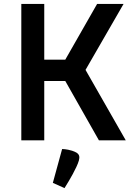

<svg xmlns="http://www.w3.org/2000/svg" viewBox="-20 -717 681 981"><path d="M88.9 0H206.1V-303.2H313.5L485.4 0H622.6L417 -359.9L611.3 -696.8H476.1L313.5 -412.1H206.1V-696.8H88.9ZM297.4 44.4 250 217.3 309.6 244.1C309.6 244.1 348.6 183.1 370.1 136.2C394.5 83.5 391.6 67.4 348.6 53.2C320.8 44.4 297.4 44.4 297.4 44.4Z"/></svg>

Font: Doppio One
Style: Regular
Weight: 400
Designer: Szymon Celej
Foundry: Sorkin Type Co
Version: Version 1.002